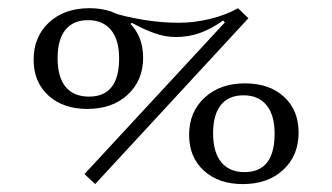

<svg xmlns="http://www.w3.org/2000/svg" viewBox="-20 -447 827 478"><path d="M216.9 11.3 190.3 -13.7 572.6 -426.6 598.4 -401.6ZM197.6 -175.8Q137.1 -175.8 100.4 -209.3Q63.7 -242.7 63.7 -298.4Q63.7 -355.6 102 -391.1Q140.3 -426.6 202.4 -426.6Q262.9 -426.6 299.6 -392.7Q336.3 -358.9 336.3 -303.2Q336.3 -246.8 298 -211.3Q259.7 -175.8 197.6 -175.8ZM201.6 -206.5Q276.6 -206.5 276.6 -301.6Q276.6 -347.6 256.5 -372.2Q236.3 -396.8 199.2 -396.8Q162.1 -396.8 142.7 -372.6Q123.4 -348.4 123.4 -302.4Q123.4 -255.6 143.1 -231Q162.9 -206.5 201.6 -206.5ZM584.7 11.3Q524.2 11.3 487.5 -22.2Q450.8 -55.6 450.8 -111.3Q450.8 -168.5 489.5 -204Q528.2 -239.5 589.5 -239.5Q650.8 -239.5 687.1 -206Q723.4 -172.6 723.4 -116.9Q723.4 -59.7 685.1 -24.2Q646.8 11.3 584.7 11.3ZM588.7 -18.5Q663.7 -18.5 663.7 -114.5Q663.7 -160.5 643.5 -185.1Q623.4 -209.7 586.3 -209.7Q549.2 -209.7 529.8 -185.5Q510.5 -161.3 510.5 -115.3Q510.5 -68.5 530.6 -43.5Q550.8 -18.5 588.7 -18.5ZM417.7 -354.8Q391.1 -354.8 364.1 -364.5Q337.1 -374.2 308.1 -390.3L300.8 -382.3L261.3 -415.3Q292.7 -404.8 337.9 -397.6Q383.1 -390.3 424.2 -390.3Q463.7 -390.3 503.2 -400Q542.7 -409.7 572.6 -426.6L543.5 -386.3L535.5 -396Q508.9 -376.6 479.8 -365.7Q450.8 -354.8 417.7 -354.8Z"/></svg>

Font: Playfair 9pt
Style: Regular
Weight: 400
Designer: Claus Eggers Sørensen
Foundry: Claus Eggers Sørensen
Version: Version 2.203